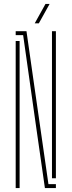

<svg xmlns="http://www.w3.org/2000/svg" viewBox="-20 -959 365 979"><path d="M209 0 166 -300 98 -780H60V-800H115L151 -548L227 -20H265V0ZM60 0V-750H80V-297V0ZM245 -50V-552V-800H265V-50ZM157 -840 212 -939H233L178 -840Z"/></svg>

Font: Big Shoulders Stencil Display SC Thin
Style: Regular
Weight: 100
Designer: Patric King
Foundry: XO Type Co
Version: Version 2.001